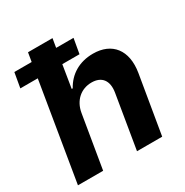

<svg xmlns="http://www.w3.org/2000/svg" viewBox="-167 -862 959 996"><g transform="rotate(-30 312.0 -363.5)"><path d="M219.5 -315.3C231.2 -385.7 281.2 -426.8 343 -426.8C404.1 -426.8 433.9 -387.4 422.9 -320.3L369.7 0H520.6L578.8 -347.3C600.1 -475.1 537.6 -552.6 424.4 -552.6C341.3 -552.6 279.1 -513.5 244 -449.2H237.9L259.9 -584.9H362.9L378.6 -674H274.5L283.4 -727.3H136.7L127.8 -674H24.1L8.5 -584.9H112.9L16 0H166.9Z"/></g></svg>

Font: Magic Ui Pro
Style: Bold Italic
Weight: 700
Italic angle: -9.39999°
Designer: Stefan Endress, Andreas Faust
Version: Version 1.000;FEAKit 1.0